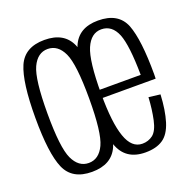

<svg xmlns="http://www.w3.org/2000/svg" viewBox="-111 -713 830 829"><g transform="rotate(-20 304.0 -299.0)"><path d="M176 3.5Q267 3.5 297.2 -66Q327.5 -135.5 327.5 -299Q327.5 -463 297.2 -532.8Q267 -602.5 176 -602.5Q85.5 -602.5 55.2 -532.8Q25 -463 25 -299Q25 -135.5 55.2 -66Q85.5 3.5 176 3.5ZM176 -37.5Q129.5 -37.5 105 -89.8Q80.5 -142 80.5 -299Q80.5 -456 105 -508.5Q129.5 -561 176 -561Q223 -561 247.5 -508.5Q272 -456 272 -299Q272 -142 247.5 -89.8Q223 -37.5 176 -37.5ZM422 3.5V-36.5Q373 -36.5 350.5 -101.5Q327.5 -166 327.5 -300Q327.5 -451 351.5 -506Q375.5 -561.5 422.5 -561.5Q471.5 -561.5 493.5 -507.5Q514.5 -455 516 -318.5H320V-281H571Q571.5 -291 571.5 -301Q571.5 -459.5 544 -531Q515.5 -602 422.5 -602Q332 -602 302.5 -530Q272.5 -457.5 272.5 -300Q272.5 -161.5 301.5 -78.5Q329.5 3.5 422 3.5ZM422 -36.5V3.5Q471.5 3.5 502 -17Q532.5 -37 548.5 -88Q564 -138.5 567.5 -210L514.5 -216.5Q511.5 -161.5 501.5 -115Q491.5 -69 470.5 -52.5Q449.5 -36.5 422 -36.5Z"/></g></svg>

Font: Anybody Condensed Light
Style: Regular
Weight: 300
Width: 3
Designer: Tyler Finck
Foundry: Etcetera Type Company
Version: Version 1.113;gftools[0.9.25]